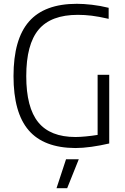

<svg xmlns="http://www.w3.org/2000/svg" viewBox="-20 -769 657 1009"><path d="M327 68H394L333 220H277ZM376 9Q210 8 130.5 -84.5Q51 -177 51 -369Q51 -563 132.5 -656Q214 -749 384 -749Q419 -749 463 -744Q507 -739 551 -728V-670Q499 -682 462 -686.5Q425 -691 389 -691Q248 -691 183 -613.5Q118 -536 118 -369Q118 -204 181 -126.5Q244 -49 377 -49Q398 -49 430 -52Q462 -55 493 -60V-376H554V-15Q507 -4 460.5 2.5Q414 9 376 9Z"/></svg>

Font: Encode Sans Narrow
Style: Light
Weight: 300
Designer: Pablo Impallari, Andres Torresi
Foundry: Pablo Impallari, Andres Torresi
Version: Version 1.000; ttfautohint (v1.00) -l 8 -r 50 -G 200 -x 14 -